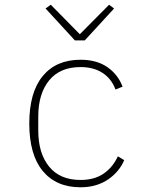

<svg xmlns="http://www.w3.org/2000/svg" viewBox="-20 -781 640 813"><path d="M321 12Q218 12 161 -57Q104 -126 104 -258Q104 -390 161 -459Q218 -528 321 -528Q390 -528 435 -496.5Q480 -465 499 -414L469 -402Q452 -448 414 -472.5Q376 -497 321 -497Q234 -497 188 -440.5Q142 -384 142 -287V-229Q142 -132 188 -75.5Q234 -19 321 -19Q380 -19 419 -46Q458 -73 479 -119L506 -103Q496 -79 479 -58.5Q462 -38 439 -22Q416 -6 386.5 3Q357 12 321 12ZM297 -610 173 -745 195 -761 318 -636 442 -761 463 -745 339 -610Z"/></svg>

Font: IBM Plex Mono ExtLt
Style: Regular
Weight: 200
Monospace: yes
Designer: Mike Abbink, Paul van der Laan, Pieter van Rosmalen
Foundry: Bold Monday
Version: Version 2.3